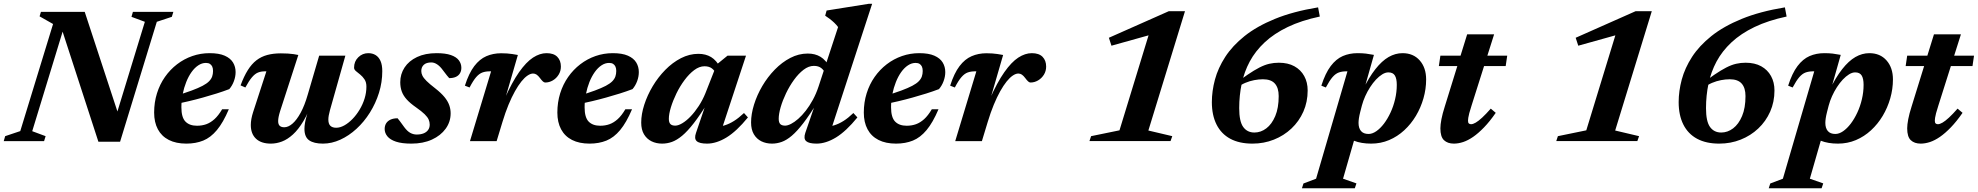

<svg xmlns="http://www.w3.org/2000/svg" viewBox="-46 -738 10343 1004"><path d="M583 -109.5 543.5 -75 711.5 -624 641.5 -650 649 -676H860.5L852.5 -650L774 -624L582 3H468.5L269.5 -609L295.5 -618.5L122.5 -52L192.5 -26L184.5 0H-26.5L-19 -26L60 -52.5L231.5 -612.5L161 -652.5L168 -676H397Z M1030.5 -409Q1010 -409 990.8 -396.2Q971.5 -383.5 955.5 -361Q939.5 -338.5 927.8 -309Q916 -279.5 909.2 -245.8Q902.5 -212 902.5 -177Q902.5 -124 923.8 -102.2Q945 -80.5 984 -80.5Q1010.5 -80.5 1032.8 -88.5Q1055 -96.5 1075.5 -115Q1096 -133.5 1115.5 -166.5H1150.5Q1121 -97 1088.2 -57.8Q1055.5 -18.5 1016.5 -2.8Q977.5 13 928.5 13Q874.5 13 836.8 -6.2Q799 -25.5 779.5 -62Q760 -98.5 760 -149.5Q760 -202.5 774.8 -249.8Q789.5 -297 816.5 -335.5Q843.5 -374 880 -402Q916.5 -430 959.8 -445Q1003 -460 1050 -460Q1099 -460 1129 -446.8Q1159 -433.5 1172.5 -411.2Q1186 -389 1186 -361Q1186 -337.5 1177.2 -313.8Q1168.5 -290 1153 -272Q1121.5 -260 1086.5 -249Q1051.5 -238 1014.8 -227.8Q978 -217.5 941 -208.8Q904 -200 868 -192.5L870 -236.5Q921 -251.5 956 -264.5Q991 -277.5 1013.2 -289.2Q1035.5 -301 1047.2 -313Q1059 -325 1063.5 -338.2Q1068 -351.5 1068 -367Q1068 -380.5 1063.8 -389.8Q1059.5 -399 1051.5 -404Q1043.5 -409 1030.5 -409Z M1623 -447H1760L1679.5 -162Q1675.5 -147 1673.2 -134.8Q1671 -122.5 1671 -113Q1671 -90.5 1681.5 -80.2Q1692 -70 1712 -70Q1732.5 -70 1754.5 -82.2Q1776.5 -94.5 1797 -115.5Q1817.5 -136.5 1834.2 -164.2Q1851 -192 1860.5 -222.8Q1870 -253.5 1870 -285Q1870 -308 1860.2 -322.8Q1850.5 -337.5 1837.8 -347.8Q1825 -358 1815.2 -366.2Q1805.5 -374.5 1805.5 -384Q1805.5 -417 1827.5 -438.5Q1849.5 -460 1880 -460Q1901.5 -460 1918 -450Q1934.5 -440 1943.8 -419.2Q1953 -398.5 1953 -366Q1953 -308 1935.8 -252.8Q1918.5 -197.5 1888.2 -149.2Q1858 -101 1818.2 -64.5Q1778.5 -28 1733.5 -7.5Q1688.5 13 1642.5 13Q1595.5 13 1570.8 -4.2Q1546 -21.5 1546 -64Q1546 -78 1548.8 -94.8Q1551.5 -111.5 1557.5 -131.5L1582.5 -218L1590 -214.5Q1567 -149 1540.8 -105Q1514.5 -61 1486 -35Q1457.5 -9 1428.5 2Q1399.5 13 1370.5 13Q1320 13 1292.8 -12.5Q1265.5 -38 1265.5 -84.5Q1265.5 -114 1277.5 -151.5L1347 -365Q1345 -365 1343.2 -365Q1341.5 -365 1339.5 -365Q1318.5 -365 1302.8 -358.5Q1287 -352 1271.5 -333.8Q1256 -315.5 1237 -280.5L1212 -291.5Q1229.5 -339 1249.8 -371.2Q1270 -403.5 1295 -422.8Q1320 -442 1351.5 -450.5Q1383 -459 1422.5 -459Q1443 -459 1459.2 -458Q1475.5 -457 1489 -455Q1502.5 -453 1514 -450.5L1419 -157.5Q1413.5 -140 1411 -127.2Q1408.5 -114.5 1408.5 -105Q1408.5 -87.5 1416.8 -80Q1425 -72.5 1440.5 -72.5Q1461.5 -72.5 1483.5 -91.5Q1505.5 -110.5 1526.2 -148.5Q1547 -186.5 1563.5 -244Z M2033 -119.5Q2038 -114 2045 -104.5Q2052 -95 2068 -73Q2084 -51.5 2099.8 -43Q2115.5 -34.5 2133 -34.5Q2153.5 -34.5 2168.8 -40.5Q2184 -46.5 2192.5 -58.2Q2201 -70 2201 -86.5Q2201 -100 2195.5 -112.8Q2190 -125.5 2174.5 -140.8Q2159 -156 2129 -177Q2099.5 -197.5 2081.2 -217.5Q2063 -237.5 2055 -259.5Q2047 -281.5 2047 -308Q2047 -350.5 2069.5 -385Q2092 -419.5 2134.8 -439.8Q2177.5 -460 2237 -460Q2283.5 -460 2312 -450Q2340.5 -440 2353.5 -422.5Q2366.5 -405 2366.5 -383.5Q2366.5 -367 2359.2 -354.8Q2352 -342.5 2337.8 -336Q2323.5 -329.5 2303 -329.5Q2298.5 -334.5 2291 -343.5Q2283.5 -352.5 2269.5 -371.5Q2256 -390.5 2240.5 -401Q2225 -411.5 2209.5 -411.5Q2183.5 -411.5 2170.2 -399.2Q2157 -387 2157 -366.5Q2157 -354.5 2162.8 -342.5Q2168.5 -330.5 2184.2 -314.8Q2200 -299 2230.5 -275.5Q2260.5 -252 2278 -230.8Q2295.5 -209.5 2303 -188.5Q2310.5 -167.5 2310.5 -145.5Q2310.5 -101 2284.5 -65Q2258.5 -29 2212.5 -8Q2166.5 13 2105 13Q2055.5 13 2024.8 2.8Q1994 -7.5 1979.8 -25Q1965.5 -42.5 1965.5 -63.5Q1965.5 -80.5 1973.2 -93Q1981 -105.5 1996.2 -112.5Q2011.5 -119.5 2033 -119.5Z M2522 -365Q2520.5 -365 2518.8 -365Q2517 -365 2515 -365Q2493.5 -365 2476.8 -359Q2460 -353 2444.2 -335Q2428.5 -317 2409.5 -280.5L2385 -290Q2406 -355.5 2434 -392.2Q2462 -429 2497.2 -444.2Q2532.5 -459.5 2574.5 -459.5Q2591.5 -459.5 2605.2 -458.5Q2619 -457.5 2632.5 -455.5Q2646 -453.5 2662 -450.5L2592.5 -211L2591.5 -218.5Q2631 -307.5 2668.2 -360.5Q2705.5 -413.5 2741.2 -436.8Q2777 -460 2812 -460Q2849.5 -460 2868.2 -440.8Q2887 -421.5 2887 -390Q2887 -366.5 2875.2 -347.5Q2863.5 -328.5 2844.8 -317.5Q2826 -306.5 2805 -306.5Q2799 -306.5 2792.5 -312.5Q2786 -318.5 2777.5 -330Q2768.5 -342 2760 -347.8Q2751.5 -353.5 2741.5 -353.5Q2728.5 -353.5 2712.8 -343Q2697 -332.5 2680.5 -312Q2664 -291.5 2646.8 -260.8Q2629.5 -230 2613 -190Q2596.5 -150 2581.5 -100.5L2551 0H2411.5Z M3139 -409Q3118.5 -409 3099.2 -396.2Q3080 -383.5 3064 -361Q3048 -338.5 3036.2 -309Q3024.5 -279.5 3017.8 -245.8Q3011 -212 3011 -177Q3011 -124 3032.2 -102.2Q3053.5 -80.5 3092.5 -80.5Q3119 -80.5 3141.2 -88.5Q3163.5 -96.5 3184 -115Q3204.5 -133.5 3224 -166.5H3259Q3229.5 -97 3196.8 -57.8Q3164 -18.5 3125 -2.8Q3086 13 3037 13Q2983 13 2945.2 -6.2Q2907.5 -25.5 2888 -62Q2868.5 -98.5 2868.5 -149.5Q2868.5 -202.5 2883.2 -249.8Q2898 -297 2925 -335.5Q2952 -374 2988.5 -402Q3025 -430 3068.2 -445Q3111.5 -460 3158.5 -460Q3207.5 -460 3237.5 -446.8Q3267.5 -433.5 3281 -411.2Q3294.5 -389 3294.5 -361Q3294.5 -337.5 3285.8 -313.8Q3277 -290 3261.5 -272Q3230 -260 3195 -249Q3160 -238 3123.2 -227.8Q3086.5 -217.5 3049.5 -208.8Q3012.5 -200 2976.5 -192.5L2978.5 -236.5Q3029.5 -251.5 3064.5 -264.5Q3099.5 -277.5 3121.8 -289.2Q3144 -301 3155.8 -313Q3167.5 -325 3172 -338.2Q3176.5 -351.5 3176.5 -367Q3176.5 -380.5 3172.2 -389.8Q3168 -399 3160 -404Q3152 -409 3139 -409Z M3593.5 -43 3648.5 -204.5H3657Q3615.5 -137 3582.2 -94.2Q3549 -51.5 3521 -28.2Q3493 -5 3467.8 4Q3442.5 13 3416.5 13Q3385.5 13 3360.8 0.8Q3336 -11.5 3321.5 -35.8Q3307 -60 3307 -97Q3307 -141 3323 -190.5Q3339 -240 3367 -287Q3395 -334 3432.8 -372.5Q3470.5 -411 3514.8 -433.8Q3559 -456.5 3606 -456.5Q3644.5 -456.5 3672.5 -439.5Q3700.5 -422.5 3721.5 -383.5L3698.5 -350Q3692 -368.5 3677 -380Q3662 -391.5 3638 -391.5Q3611 -391.5 3584.2 -371.5Q3557.5 -351.5 3533.5 -319.2Q3509.5 -287 3491.2 -249.5Q3473 -212 3462.2 -176.8Q3451.5 -141.5 3451.5 -116.5Q3451.5 -97.5 3459.8 -89.2Q3468 -81 3485 -81Q3501 -81 3522.2 -93.8Q3543.5 -106.5 3565.5 -129.5Q3587.5 -152.5 3607.8 -183.5Q3628 -214.5 3642.5 -250L3702 -401L3758.5 -447H3855L3719.5 -36L3697.5 -75.5Q3721 -75.5 3744.2 -82.8Q3767.5 -90 3792.2 -105.5Q3817 -121 3844.5 -147L3865 -124Q3806 -51.5 3753 -19.2Q3700 13 3651.5 13Q3611.5 13 3597.2 0Q3583 -13 3593.5 -43Z M4270.5 -351.5Q4263.5 -370 4248.8 -381.8Q4234 -393.5 4210 -393.5Q4182.5 -393.5 4156 -373.2Q4129.5 -353 4106 -320.5Q4082.5 -288 4064.5 -250.5Q4046.5 -213 4036.2 -177.5Q4026 -142 4026 -117Q4026 -97.5 4034.2 -89.2Q4042.5 -81 4059.5 -81Q4072.5 -81 4090.2 -90Q4108 -99 4128 -116.5Q4148 -134 4167.5 -159Q4187 -184 4204.5 -216Q4222 -248 4234.5 -286L4336.5 -596.5Q4328 -608 4316.8 -618.8Q4305.5 -629.5 4293.2 -639Q4281 -648.5 4269 -656L4276.5 -683L4496 -718H4514.5L4292 -36L4269.5 -75.5Q4293 -75.5 4316.5 -82.8Q4340 -90 4364.8 -105.5Q4389.5 -121 4416.5 -147L4437.5 -124Q4378.5 -51.5 4325.5 -19.2Q4272.5 13 4224 13Q4184 13 4169.5 0Q4155 -13 4165 -43L4220.5 -204.5H4229Q4187.5 -136.5 4154.5 -93.8Q4121.5 -51 4094.2 -28Q4067 -5 4041.8 4Q4016.5 13 3991 13Q3960 13 3935.2 0.8Q3910.5 -11.5 3896 -36Q3881.5 -60.5 3881.5 -97.5Q3881.5 -141.5 3897 -191.2Q3912.5 -241 3940.2 -288.2Q3968 -335.5 4005.5 -374Q4043 -412.5 4086.8 -435.2Q4130.5 -458 4178 -458Q4216.5 -458 4244.5 -441Q4272.5 -424 4293.5 -385.5Z M4741.5 -409Q4721 -409 4701.8 -396.2Q4682.5 -383.5 4666.5 -361Q4650.5 -338.5 4638.8 -309Q4627 -279.5 4620.2 -245.8Q4613.5 -212 4613.5 -177Q4613.5 -124 4634.8 -102.2Q4656 -80.5 4695 -80.5Q4721.5 -80.5 4743.8 -88.5Q4766 -96.5 4786.5 -115Q4807 -133.5 4826.5 -166.5H4861.5Q4832 -97 4799.2 -57.8Q4766.5 -18.5 4727.5 -2.8Q4688.5 13 4639.5 13Q4585.5 13 4547.8 -6.2Q4510 -25.5 4490.5 -62Q4471 -98.5 4471 -149.5Q4471 -202.5 4485.8 -249.8Q4500.5 -297 4527.5 -335.5Q4554.5 -374 4591 -402Q4627.5 -430 4670.8 -445Q4714 -460 4761 -460Q4810 -460 4840 -446.8Q4870 -433.5 4883.5 -411.2Q4897 -389 4897 -361Q4897 -337.5 4888.2 -313.8Q4879.5 -290 4864 -272Q4832.5 -260 4797.5 -249Q4762.5 -238 4725.8 -227.8Q4689 -217.5 4652 -208.8Q4615 -200 4579 -192.5L4581 -236.5Q4632 -251.5 4667 -264.5Q4702 -277.5 4724.2 -289.2Q4746.5 -301 4758.2 -313Q4770 -325 4774.5 -338.2Q4779 -351.5 4779 -367Q4779 -380.5 4774.8 -389.8Q4770.5 -399 4762.5 -404Q4754.5 -409 4741.5 -409Z M5059.5 -365Q5058 -365 5056.2 -365Q5054.5 -365 5052.5 -365Q5031 -365 5014.2 -359Q4997.5 -353 4981.8 -335Q4966 -317 4947 -280.5L4922.5 -290Q4943.5 -355.5 4971.5 -392.2Q4999.5 -429 5034.8 -444.2Q5070 -459.5 5112 -459.5Q5129 -459.5 5142.8 -458.5Q5156.5 -457.5 5170 -455.5Q5183.5 -453.5 5199.5 -450.5L5130 -211L5129 -218.5Q5168.5 -307.5 5205.8 -360.5Q5243 -413.5 5278.8 -436.8Q5314.5 -460 5349.5 -460Q5387 -460 5405.8 -440.8Q5424.5 -421.5 5424.5 -390Q5424.5 -366.5 5412.8 -347.5Q5401 -328.5 5382.2 -317.5Q5363.5 -306.5 5342.5 -306.5Q5336.5 -306.5 5330 -312.5Q5323.5 -318.5 5315 -330Q5306 -342 5297.5 -347.8Q5289 -353.5 5279 -353.5Q5266 -353.5 5250.2 -343Q5234.5 -332.5 5218 -312Q5201.5 -291.5 5184.2 -260.8Q5167 -230 5150.5 -190Q5134 -150 5119 -100.5L5088.5 0H4949Z M5808 -56.5 5981.5 -623.5 6004 -565.5 5766 -499 5752.5 -540.5 6066 -679.5H6150.5L5959 -55.5L6084 -26L6075 -0.5H5651L5659.5 -26Z M6846.5 -699.5 6855.5 -651.5Q6759 -631 6687.8 -596.8Q6616.5 -562.5 6567.5 -516.8Q6518.5 -471 6489.2 -416.5Q6460 -362 6447 -300.2Q6434 -238.5 6434 -172.5Q6434 -103 6455 -74Q6476 -45 6513.5 -45Q6547 -45 6575.8 -66.8Q6604.5 -88.5 6622.5 -131Q6640.5 -173.5 6640.5 -235.5Q6640.5 -278.5 6620.5 -301Q6600.5 -323.5 6558 -323.5Q6536.5 -323.5 6512.8 -319Q6489 -314.5 6465.2 -304.5Q6441.5 -294.5 6420.5 -276.5L6392.5 -285Q6441.5 -322.5 6477 -346.8Q6512.5 -371 6540 -385Q6567.5 -399 6591.5 -404.5Q6615.5 -410 6641 -410Q6689 -410 6722.5 -391.5Q6756 -373 6774 -340.2Q6792 -307.5 6792 -265Q6792 -205 6769.5 -154.2Q6747 -103.5 6707.2 -66Q6667.5 -28.5 6615.2 -7.8Q6563 13 6503.5 13Q6434.5 13 6387.2 -12.5Q6340 -38 6315.5 -86.8Q6291 -135.5 6291 -204Q6291 -261.5 6307.2 -322Q6323.5 -382.5 6361 -440.5Q6398.5 -498.5 6462.2 -549.5Q6526 -600.5 6620.8 -639.2Q6715.5 -678 6846.5 -699.5Z M7067 -153Q7062 -133.5 7060 -119.5Q7058 -105.5 7058 -95.5Q7058 -68 7071 -52.8Q7084 -37.5 7110.5 -37.5Q7130 -37.5 7150.8 -51.8Q7171.5 -66 7190.8 -91.2Q7210 -116.5 7225.2 -149.2Q7240.5 -182 7249.2 -219.2Q7258 -256.5 7258 -294.5Q7258 -327 7248 -343.2Q7238 -359.5 7214 -359.5Q7198.5 -359.5 7182 -349.2Q7165.5 -339 7149.2 -321.8Q7133 -304.5 7118.5 -282Q7104 -259.5 7093 -235Q7082 -210.5 7075.5 -186ZM6981.5 -48.5H7047.5L6977 196.5L7047 221L7038.5 246.5H6762L6770 221.5L6836 196.5L7000 -365Q6998.5 -365 6997 -365Q6995.5 -365 6993.5 -365Q6972 -365 6955 -359Q6938 -353 6922.2 -335Q6906.5 -317 6887 -280.5L6863.5 -290Q6884.5 -355.5 6912.5 -392.5Q6940.5 -429.5 6975.5 -444.8Q7010.5 -460 7052.5 -460Q7077.5 -460 7096.2 -457.8Q7115 -455.5 7138.5 -451L7085 -262L7078.5 -264Q7112 -333 7146 -376.2Q7180 -419.5 7215.2 -439.8Q7250.5 -460 7288 -460Q7344.5 -460 7378 -422Q7411.5 -384 7411.5 -322.5Q7411.5 -272.5 7397.5 -223.8Q7383.5 -175 7358 -132.2Q7332.5 -89.5 7297 -56.8Q7261.5 -24 7217.8 -5.5Q7174 13 7124 13Q7072 13 7033.8 -2.2Q6995.5 -17.5 6981.5 -48.5Z M7478 -392.5 7486 -447H7835.5L7827.5 -392.5ZM7649.5 -187.5Q7641 -161.5 7637 -146Q7633 -130.5 7631.8 -121.8Q7630.5 -113 7630.5 -107Q7630.5 -96.5 7634.8 -92.5Q7639 -88.5 7646.5 -88.5Q7656.5 -88.5 7670.8 -96.8Q7685 -105 7704.5 -123Q7724 -141 7749.5 -170L7775.5 -148Q7744 -102.5 7714.2 -71.8Q7684.5 -41 7657.2 -22.2Q7630 -3.5 7604.8 4.8Q7579.5 13 7556.5 13Q7524 13 7505 -4.8Q7486 -22.5 7486 -67Q7486 -86 7491.5 -114.8Q7497 -143.5 7509 -181L7626 -558.5H7767Z M8249 -56.5 8422.5 -623.5 8445 -565.5 8207 -499 8193.5 -540.5 8507 -679.5H8591.5L8400 -55.5L8525 -26L8516 -0.5H8092L8100.5 -26Z M9287.5 -699.5 9296.5 -651.5Q9200 -631 9128.8 -596.8Q9057.5 -562.5 9008.5 -516.8Q8959.5 -471 8930.2 -416.5Q8901 -362 8888 -300.2Q8875 -238.5 8875 -172.5Q8875 -103 8896 -74Q8917 -45 8954.5 -45Q8988 -45 9016.8 -66.8Q9045.5 -88.5 9063.5 -131Q9081.5 -173.5 9081.5 -235.5Q9081.5 -278.5 9061.5 -301Q9041.5 -323.5 8999 -323.5Q8977.5 -323.5 8953.8 -319Q8930 -314.5 8906.2 -304.5Q8882.5 -294.5 8861.5 -276.5L8833.5 -285Q8882.5 -322.5 8918 -346.8Q8953.5 -371 8981 -385Q9008.5 -399 9032.5 -404.5Q9056.5 -410 9082 -410Q9130 -410 9163.5 -391.5Q9197 -373 9215 -340.2Q9233 -307.5 9233 -265Q9233 -205 9210.5 -154.2Q9188 -103.5 9148.2 -66Q9108.5 -28.5 9056.2 -7.8Q9004 13 8944.5 13Q8875.5 13 8828.2 -12.5Q8781 -38 8756.5 -86.8Q8732 -135.5 8732 -204Q8732 -261.5 8748.2 -322Q8764.5 -382.5 8802 -440.5Q8839.5 -498.5 8903.2 -549.5Q8967 -600.5 9061.8 -639.2Q9156.5 -678 9287.5 -699.5Z M9508 -153Q9503 -133.5 9501 -119.5Q9499 -105.5 9499 -95.5Q9499 -68 9512 -52.8Q9525 -37.5 9551.5 -37.5Q9571 -37.5 9591.8 -51.8Q9612.5 -66 9631.8 -91.2Q9651 -116.5 9666.2 -149.2Q9681.5 -182 9690.2 -219.2Q9699 -256.5 9699 -294.5Q9699 -327 9689 -343.2Q9679 -359.5 9655 -359.5Q9639.5 -359.5 9623 -349.2Q9606.5 -339 9590.2 -321.8Q9574 -304.5 9559.5 -282Q9545 -259.5 9534 -235Q9523 -210.5 9516.5 -186ZM9422.5 -48.5H9488.5L9418 196.5L9488 221L9479.5 246.5H9203L9211 221.5L9277 196.5L9441 -365Q9439.5 -365 9438 -365Q9436.5 -365 9434.5 -365Q9413 -365 9396 -359Q9379 -353 9363.2 -335Q9347.5 -317 9328 -280.5L9304.5 -290Q9325.5 -355.5 9353.5 -392.5Q9381.5 -429.5 9416.5 -444.8Q9451.5 -460 9493.5 -460Q9518.5 -460 9537.2 -457.8Q9556 -455.5 9579.5 -451L9526 -262L9519.5 -264Q9553 -333 9587 -376.2Q9621 -419.5 9656.2 -439.8Q9691.5 -460 9729 -460Q9785.5 -460 9819 -422Q9852.5 -384 9852.5 -322.5Q9852.5 -272.5 9838.5 -223.8Q9824.5 -175 9799 -132.2Q9773.5 -89.5 9738 -56.8Q9702.5 -24 9658.8 -5.5Q9615 13 9565 13Q9513 13 9474.8 -2.2Q9436.5 -17.5 9422.5 -48.5Z M9919 -392.5 9927 -447H10276.5L10268.5 -392.5ZM10090.5 -187.5Q10082 -161.5 10078 -146Q10074 -130.5 10072.8 -121.8Q10071.5 -113 10071.5 -107Q10071.5 -96.5 10075.8 -92.5Q10080 -88.5 10087.5 -88.5Q10097.5 -88.5 10111.8 -96.8Q10126 -105 10145.5 -123Q10165 -141 10190.5 -170L10216.5 -148Q10185 -102.5 10155.2 -71.8Q10125.5 -41 10098.2 -22.2Q10071 -3.5 10045.8 4.8Q10020.5 13 9997.5 13Q9965 13 9946 -4.8Q9927 -22.5 9927 -67Q9927 -86 9932.5 -114.8Q9938 -143.5 9950 -181L10067 -558.5H10208Z"/></svg>

Font: Newsreader 16pt 16pt
Style: Bold Italic
Weight: 700
Italic angle: -17°
Version: Version 1.003